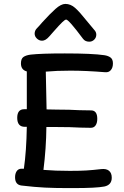

<svg xmlns="http://www.w3.org/2000/svg" viewBox="-20 -972 635 981"><path d="M551 -64Q551 -27 513 -19Q472 -11 357 -11H324Q261 -11 209.5 -13.5Q158 -16 90 -24Q57 -28 57 -66Q57 -85 65 -97Q73 -109 88 -110H102Q115 -200 117 -324H107Q68 -324 68 -370Q68 -414 104 -414H117V-539V-607Q87 -615 87 -648Q87 -672 100 -681Q113 -690 137 -693Q190 -699 311 -699Q452 -699 513 -690Q533 -687 545 -678Q557 -669 557 -648Q557 -626 546 -613.5Q535 -601 517 -603Q419 -611 340 -611Q269 -611 214 -606L218 -413L270 -412Q338 -412 386 -409L445 -408Q477 -408 477 -365Q477 -344 468.5 -331.5Q460 -319 444 -319L391 -320Q343 -323 269 -323H217Q216 -215 202 -104Q262 -99 337 -99Q388 -99 421 -101Q454 -103 497 -108Q523 -111 537 -99.5Q551 -88 551 -64ZM404 -774Q331 -872 318 -872Q312 -872 297.5 -858Q283 -844 254 -811L232 -786Q213 -764 195 -764Q180 -764 168.5 -775Q157 -786 157 -800Q157 -816 169 -828Q181 -840 196 -858Q235 -901 263.5 -926.5Q292 -952 314 -952Q341 -952 364 -931.5Q387 -911 421 -868Q447 -836 461 -820Q472 -809 472 -795Q472 -780 461.5 -769.5Q451 -759 436 -759Q415 -759 404 -774Z"/></svg>

Font: Mali Medium
Style: Regular
Weight: 500
Version: Version 1.000; ttfautohint (v1.6)